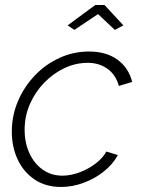

<svg xmlns="http://www.w3.org/2000/svg" viewBox="-20 -734 562 764"><path d="M223 10Q162 10 118 -19.5Q74 -49 50.5 -99Q27 -149 27 -210Q27 -274 51.5 -331.5Q76 -389 118.5 -433.5Q161 -478 216.5 -503.5Q272 -529 334 -529Q403 -529 447.5 -496.5Q492 -464 506 -408L453 -392Q441 -436 408 -460Q375 -484 329 -484Q281 -484 236.5 -463Q192 -442 156 -405Q120 -368 99 -320Q78 -272 78 -218Q78 -166 97 -124.5Q116 -83 150 -59Q184 -35 228 -35Q262 -35 297.5 -48.5Q333 -62 361.5 -84Q390 -106 403 -131L449 -117Q429 -80 393 -51.5Q357 -23 312.5 -6.5Q268 10 223 10ZM249 -633 359 -714H396L471 -633L437 -615L370 -678L276 -615Z"/></svg>

Font: Raleway Light
Style: Italic
Weight: 300
Italic angle: -12°
Designer: Matt McInerney, Pablo Impallari, Rodrigo Fuenzalida
Foundry: Matt McInerney, Pablo Impallari, Rodrigo Fuenzalida
Version: Version 4.026